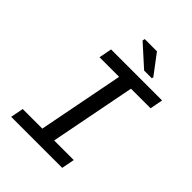

<svg xmlns="http://www.w3.org/2000/svg" viewBox="-235 -951 1069 1069"><g transform="rotate(45 300.0 -416.0)"><path d="M175.3 -658.7H577.1L562.5 -582.5H408.2L309.6 -76.2H463.9L449.2 0H47.4L62 -76.2H216.3L314.9 -582.5H160.6ZM388.7 -705.6 264.2 -817.9 267.1 -832H363.3L451.2 -715.3L449.2 -705.6Z"/></g></svg>

Font: Liberation Mono
Style: Italic
Weight: 400
Italic angle: -12°
Monospace: yes
Designer: Steve Matteson
Foundry: Ascender Corporation
Version: Version 2.1.5